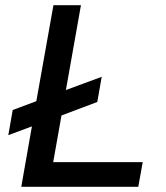

<svg xmlns="http://www.w3.org/2000/svg" viewBox="-20 -720 640 740"><path d="M62 0 103 -233 12 -199 29 -296 120 -330 186 -700H292L234 -373L372 -424L355 -327L217 -275L185 -95H530L513 0Z"/></svg>

Font: DM Mono Medium
Style: Italic
Weight: 500
Italic angle: -10°
Designer: Colophon Foundry
Foundry: Colophon Foundry
Version: Version 1.000; ttfautohint (v1.8.2.53-6de2)